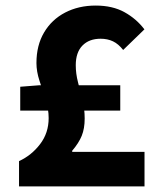

<svg xmlns="http://www.w3.org/2000/svg" viewBox="-20 -667 568 687"><path d="M48.1 0V-90.5Q92.8 -111.1 123.4 -151.2Q154.1 -191.3 154.1 -244.4Q154.1 -277.4 143.2 -311.1Q132.2 -344.8 121.3 -378Q110.4 -411.2 110.4 -441.5Q110.4 -504.9 137.8 -551Q165.2 -597.2 213.2 -622.1Q261.3 -647.1 322.1 -647.1Q382.9 -647.1 425.6 -623.3Q468.3 -599.6 496.7 -561.9L420.7 -488.2Q403.8 -509.8 384.3 -519.1Q364.8 -528.4 339.9 -528.4Q299 -528.4 275.1 -504.1Q251.1 -479.7 251.1 -433.6Q251.1 -403.4 259.1 -372.7Q267.1 -341.9 275 -309.7Q283 -277.6 283 -242.7Q283 -207.2 272.5 -181.2Q261.9 -155.2 238.3 -127.6V-123.6H497.1V0ZM52.4 -271.3V-356.6L120 -361.9H410.3V-271.3Z"/></svg>

Font: Source Sans 3 Variable
Style: Regular
Weight: 200
Designer: Paul D. Hunt
Foundry: Adobe Systems Incorporated
Version: Version 3.026